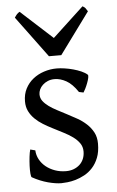

<svg xmlns="http://www.w3.org/2000/svg" viewBox="-53 -757 492 809"><g transform="rotate(-5 193.0 -352.5)"><path d="M341.8 -138.2Q341.8 -103.5 332 -78.9Q322.3 -54.2 306.6 -37.1Q291 -20 272 -9.8Q252.9 0.5 234.4 5.9Q215.8 11.2 199.5 12.9Q183.1 14.6 173.8 14.6Q150.4 14.6 117.4 5.9Q84.5 -2.9 51.8 -21Q48.3 -22.5 47.1 -36.9Q45.9 -51.3 46.6 -70.1Q47.4 -88.9 49.6 -107.9Q51.8 -127 55.2 -138.2L76.2 -132.8Q77.1 -112.3 86.9 -94.2Q96.7 -76.2 113 -63Q129.4 -49.8 151.1 -42Q172.9 -34.2 198.2 -34.2Q215.8 -34.2 230.5 -39.8Q245.1 -45.4 255.9 -55.4Q266.6 -65.4 272.5 -79.6Q278.3 -93.8 278.3 -110.8Q278.3 -130.4 267.8 -145.5Q257.3 -160.6 240.2 -173.1Q223.1 -185.5 201.4 -196.5Q179.7 -207.5 157.2 -219.2Q136.7 -229.5 117.7 -241.2Q98.6 -252.9 83.7 -267.6Q68.8 -282.2 59.8 -300.3Q50.8 -318.4 50.8 -341.8Q50.8 -372.1 63 -395.8Q75.2 -419.4 95.5 -435.5Q115.7 -451.7 141.8 -460.2Q168 -468.8 195.8 -468.8Q210.9 -468.8 229.2 -466.1Q247.6 -463.4 265.4 -458.5Q283.2 -453.6 298.8 -446.8Q314.5 -439.9 324.2 -431.2Q327.1 -428.2 325 -418Q322.8 -407.7 318.1 -395.5Q313.5 -383.3 308.1 -372.6Q302.7 -361.8 299.8 -357.9L280.8 -361.8Q257.3 -397 232.2 -410.9Q207 -424.8 183.1 -424.8Q167 -424.8 154.3 -419.4Q141.6 -414.1 132.6 -405.5Q123.5 -397 118.9 -386.7Q114.3 -376.5 114.3 -366.2Q114.3 -350.6 123.5 -338.1Q132.8 -325.7 147.9 -314.7Q163.1 -303.7 182.4 -293.7Q201.7 -283.7 222.2 -272.9Q243.2 -262.2 264.6 -250Q286.1 -237.8 303.2 -221.9Q320.3 -206.1 331.1 -185.8Q341.8 -165.5 341.8 -138.2ZM220.2 -522.9H168L39.1 -697.3Q42.5 -702.1 44.9 -705.6Q47.4 -709 49.6 -711.4Q51.8 -713.9 54.4 -715.8Q57.1 -717.8 61 -720.2L195.3 -597.7L327.1 -720.2Q335.4 -715.8 338.9 -711.4Q342.3 -707 348.1 -697.3Z"/></g></svg>

Font: Gentium Plus Phon
Style: Regular
Weight: 400
Designer: J. Victor Gaultney, Annie Olsen, Iska Routamaa, Becca Hirsbrunner
Foundry: SIL International
Version: Version 5.000